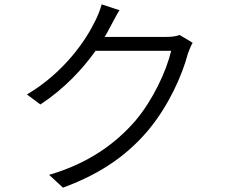

<svg xmlns="http://www.w3.org/2000/svg" viewBox="-20 -823 1040 884"><path d="M530 -776 448 -803C442 -779 428 -745 419 -728C376 -638 276 -490 104 -388L166 -342C277 -415 360 -505 420 -589H768C746 -495 684 -363 605 -269C513 -162 386 -70 206 -18L270 41C458 -28 577 -120 668 -230C756 -338 818 -473 845 -576C850 -590 859 -613 867 -626L807 -662C792 -656 772 -653 745 -653H462C472 -670 481 -686 489 -702C499 -720 515 -752 530 -776Z"/></svg>

Font: Source Han Sans JP Normal
Style: Regular
Weight: 350
Designer: Ryoko NISHIZUKA 西塚涼子 (kana, bopomofo & ideographs); Paul D. Hunt (Latin, Greek & Cyrillic); Sandoll Communications 산돌커뮤니
Foundry: Adobe
Version: Version 2.002;hotconv 1.0.116;makeotfexe 2.5.65601